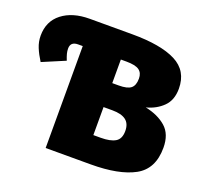

<svg xmlns="http://www.w3.org/2000/svg" viewBox="-121 -837 1040 979"><g transform="rotate(20 399.5 -348.0)"><path d="M784 -206Q784 -91 700.5 -45.5Q617 0 464 0H220V-553H195Q154 -553 154 -516Q154 -502 157.5 -488.5Q161 -475 169 -455L46 -403Q25 -436 12.5 -466.5Q0 -497 0 -530Q0 -608 56.5 -652Q113 -696 206 -696H437Q592 -696 673.5 -654.5Q755 -613 755 -516Q755 -454 719 -418.5Q683 -383 629 -369Q698 -355 741 -317.5Q784 -280 784 -206ZM426 -555V-427H461Q508 -427 527 -442.5Q546 -458 546 -495Q546 -526 525.5 -540.5Q505 -555 456 -555ZM572 -220Q572 -260 547.5 -278.5Q523 -297 474 -297H426V-145H466Q518 -145 545 -161Q572 -177 572 -220Z"/></g></svg>

Font: FiraGO Heavy
Style: Regular
Weight: 900
Designer: bBox Type
Foundry: bBox Type GmbH
Version: Version 1.001